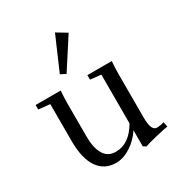

<svg xmlns="http://www.w3.org/2000/svg" viewBox="-163 -775 843 903"><g transform="rotate(-30 259.0 -324.0)"><path d="M216.3 -467.8 188 -482.4 266.6 -664.1 321.8 -630.9ZM210.4 11.2Q147 11.2 113 -38.6Q79.1 -88.4 79.1 -182.1V-383.3L17.1 -389.6V-414.1H153.3Q150.4 -373 150.4 -349.1V-166Q150.4 -104.5 171.1 -69.6Q191.9 -34.7 235.4 -34.7Q307.6 -34.7 356.4 -118.2V-383.3L298.3 -389.6V-414.1H430.7Q427.7 -373 427.7 -349.1V-108.9Q427.7 -36.6 458 -36.6Q476.6 -36.6 498 -43L502.9 -16.6Q481.9 -13.7 432.6 -1.7Q383.3 10.3 371.6 15.6L356.4 6.3V-81.1Q329.1 -39.6 289.3 -14.2Q249.5 11.2 210.4 11.2Z"/></g></svg>

Font: Elstob 18pt
Style: Regular
Weight: 400
Designer: Peter S. Baker
Version: Version 1.015